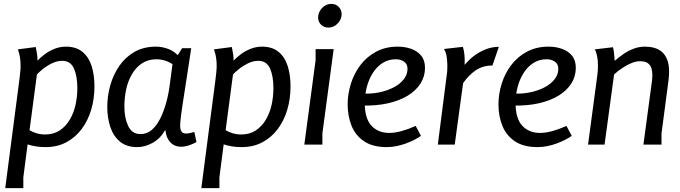

<svg xmlns="http://www.w3.org/2000/svg" viewBox="-20 -744 3501 988"><path d="M319 -504Q372 -504 404.5 -477Q437 -450 451.5 -404Q466 -358 466 -300Q466 -235 449 -178.5Q432 -122 399.5 -79Q367 -36 320.5 -11.5Q274 13 214 13Q186 13 163 9Q140 5 122 -1L100 169V224H7L80 -336Q82 -354 84 -371.5Q86 -389 86 -406Q86 -426 83 -447Q80 -468 72 -490L164 -502Q169 -478 171 -463.5Q173 -449 173 -432Q190 -450 212.5 -466.5Q235 -483 262.5 -493.5Q290 -504 319 -504ZM300 -431Q274 -431 248 -418.5Q222 -406 201.5 -389.5Q181 -373 170 -361L132 -74Q146 -65 167.5 -58.5Q189 -52 212 -52Q256 -52 287.5 -73Q319 -94 339.5 -129Q360 -164 369 -206Q378 -248 378 -290Q378 -352 360.5 -391.5Q343 -431 300 -431Z M917 -496H964Q949 -396 938.5 -328.5Q928 -261 921.5 -219Q915 -177 912 -153Q909 -129 908 -116.5Q907 -104 907 -96Q907 -79 913.5 -68Q920 -57 938 -57Q948 -57 959 -59.5Q970 -62 980 -65L991 -13Q975 -4 953.5 3.5Q932 11 912 11Q877 11 855.5 -13Q834 -37 832 -72H828Q805 -31 765.5 -9Q726 13 686 13Q631 13 597 -15.5Q563 -44 547.5 -91Q532 -138 532 -194Q532 -250 547.5 -305Q563 -360 594 -405Q625 -450 672 -477Q719 -504 783 -504Q814 -504 846.5 -492Q879 -480 906 -448V-385Q874 -413 845.5 -426Q817 -439 786 -439Q742 -439 710.5 -418Q679 -397 658.5 -361.5Q638 -326 629 -283Q620 -240 620 -195Q620 -138 639.5 -96Q659 -54 703 -54Q736 -54 761 -75.5Q786 -97 804.5 -134Q823 -171 835.5 -216.5Q848 -262 854 -311L868 -417Z M1328 -504Q1381 -504 1413.5 -477Q1446 -450 1460.5 -404Q1475 -358 1475 -300Q1475 -235 1458 -178.5Q1441 -122 1408.5 -79Q1376 -36 1329.5 -11.5Q1283 13 1223 13Q1195 13 1172 9Q1149 5 1131 -1L1109 169V224H1016L1089 -336Q1091 -354 1093 -371.5Q1095 -389 1095 -406Q1095 -426 1092 -447Q1089 -468 1081 -490L1173 -502Q1178 -478 1180 -463.5Q1182 -449 1182 -432Q1199 -450 1221.5 -466.5Q1244 -483 1271.5 -493.5Q1299 -504 1328 -504ZM1309 -431Q1283 -431 1257 -418.5Q1231 -406 1210.5 -389.5Q1190 -373 1179 -361L1141 -74Q1155 -65 1176.5 -58.5Q1198 -52 1221 -52Q1265 -52 1296.5 -73Q1328 -94 1348.5 -129Q1369 -164 1378 -206Q1387 -248 1387 -290Q1387 -352 1369.5 -391.5Q1352 -431 1309 -431Z M1738 -671Q1738 -645 1718 -623.5Q1698 -602 1670 -602Q1647 -602 1632 -617Q1617 -632 1617 -654Q1617 -681 1637 -702.5Q1657 -724 1685 -724Q1709 -724 1723.5 -708Q1738 -692 1738 -671ZM1697 -491 1639 -58V0H1546L1604 -434V-491Z M2027 -504Q2063 -504 2095 -493Q2127 -482 2147 -458Q2167 -434 2167 -395Q2167 -351 2144 -314.5Q2121 -278 2078.5 -252Q2036 -226 1976.5 -212.5Q1917 -199 1845 -201V-263Q1887 -260 1928 -268Q1969 -276 2003 -293Q2037 -310 2057 -335Q2077 -360 2077 -390Q2077 -414 2059.5 -426.5Q2042 -439 2017 -439Q1978 -439 1948 -419.5Q1918 -400 1897.5 -367Q1877 -334 1867 -294Q1857 -254 1857 -214Q1857 -134 1891.5 -97Q1926 -60 1983 -60Q2012 -60 2046.5 -69.5Q2081 -79 2119 -96L2146 -45Q2131 -34 2111 -24Q2091 -14 2068 -5.5Q2045 3 2020 8Q1995 13 1970 13Q1898 13 1853.5 -17Q1809 -47 1789 -97Q1769 -147 1769 -207Q1769 -260 1785.5 -313Q1802 -366 1834.5 -409Q1867 -452 1915.5 -478Q1964 -504 2027 -504Z M2362 -503Q2368 -483 2370 -461Q2372 -439 2371 -410Q2391 -435 2418.5 -456Q2446 -477 2479 -490Q2512 -503 2547 -503L2514 -407Q2465 -407 2428.5 -382.5Q2392 -358 2363 -316L2320 0H2233L2279 -359Q2281 -370 2281.5 -382Q2282 -394 2282 -406Q2282 -424 2279 -448.5Q2276 -473 2265 -492Z M2803 -504Q2839 -504 2871 -493Q2903 -482 2923 -458Q2943 -434 2943 -395Q2943 -351 2920 -314.5Q2897 -278 2854.5 -252Q2812 -226 2752.5 -212.5Q2693 -199 2621 -201V-263Q2663 -260 2704 -268Q2745 -276 2779 -293Q2813 -310 2833 -335Q2853 -360 2853 -390Q2853 -414 2835.5 -426.5Q2818 -439 2793 -439Q2754 -439 2724 -419.5Q2694 -400 2673.5 -367Q2653 -334 2643 -294Q2633 -254 2633 -214Q2633 -134 2667.5 -97Q2702 -60 2759 -60Q2788 -60 2822.5 -69.5Q2857 -79 2895 -96L2922 -45Q2907 -34 2887 -24Q2867 -14 2844 -5.5Q2821 3 2796 8Q2771 13 2746 13Q2674 13 2629.5 -17Q2585 -47 2565 -97Q2545 -147 2545 -207Q2545 -260 2561.5 -313Q2578 -366 2610.5 -409Q2643 -452 2691.5 -478Q2740 -504 2803 -504Z M3134 -501Q3137 -493 3139.5 -472.5Q3142 -452 3143 -431Q3163 -448 3187 -465Q3211 -482 3239.5 -493Q3268 -504 3299 -504Q3324 -504 3346 -498Q3368 -492 3385 -478Q3402 -464 3412.5 -439Q3423 -414 3423 -375Q3423 -354 3420 -330L3384 -57V0H3291L3332 -306Q3334 -318 3335.5 -331.5Q3337 -345 3337 -357Q3337 -377 3332 -393Q3327 -409 3313.5 -419Q3300 -429 3274 -429Q3253 -429 3232 -420.5Q3211 -412 3192 -400Q3173 -388 3159.5 -377.5Q3146 -367 3140 -361L3091 0H3006L3053 -351Q3055 -365 3056 -378.5Q3057 -392 3057 -404Q3057 -431 3053.5 -450Q3050 -469 3046 -479Q3042 -489 3041 -490Z"/></svg>

Font: Rosario Medium
Style: Italic
Weight: 500
Italic angle: -8.05°
Version: Version 1.201